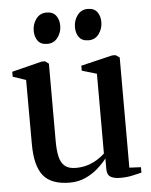

<svg xmlns="http://www.w3.org/2000/svg" viewBox="-53 -774 652 828"><g transform="rotate(-5 273.0 -360.0)"><path d="M434 8.5Q407.5 8.5 392.5 -0.5Q377.5 -9.5 377.5 -35V-80.5Q361.5 -59.5 337.8 -38.5Q314 -17.5 283.5 -3.8Q253 10 216.5 10Q136.5 10 101.8 -32.5Q67 -75 67 -170L66.5 -447.5L10 -466.5V-488L140 -520.5H155L170.5 -509V-173.5Q170.5 -133.5 176.8 -106.2Q183 -79 199.8 -65Q216.5 -51 247.5 -51Q276 -51 299.2 -58.5Q322.5 -66 341 -77.8Q359.5 -89.5 373 -102V-447.5L309 -466.5V-488L444.5 -520.5H460L477 -509V-32L527 -29.5V-6Q510 -2 487 3.2Q464 8.5 434 8.5ZM171 -594.5Q143.5 -594.5 130.5 -612Q117.5 -629.5 117.5 -655.5Q117.5 -685 134.2 -707.2Q151 -729.5 178.5 -729.5H179.5Q207 -729.5 220.2 -711.8Q233.5 -694 233.5 -668Q233.5 -639.5 216.8 -617Q200 -594.5 172 -594.5ZM349.5 -594.5Q322 -594.5 309 -612Q296 -629.5 296 -655.5Q296 -685 312.8 -707.2Q329.5 -729.5 357 -729.5H358Q385.5 -729.5 398.5 -711.8Q411.5 -694 411.5 -668Q411.5 -639.5 395 -617Q378.5 -594.5 350.5 -594.5Z"/></g></svg>

Font: Merriweather 120pt Medium
Style: Regular
Weight: 500
Version: Version 2.100